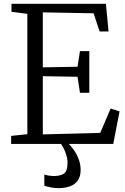

<svg xmlns="http://www.w3.org/2000/svg" viewBox="-20 -763 662 1018"><path d="M125 -51.5V-689.5L41 -700.5V-743H541.5L555.5 -596H508L476.5 -692.5L207 -697.5V-406L391 -409L404 -492H453.5V-271H404L391 -356L207 -359V-50.5L511.5 -58.5L566.5 -187.5L614 -172.5L580.5 0H39V-42.5ZM289.5 234.5Q269.5 234.5 249 230.5Q228.5 226.5 215 221.5V162.5Q225.5 166 240 168.2Q254.5 170.5 262 170.5Q299 170.5 318.5 157.8Q338 145 338 100Q338 79 331.5 58.5Q325 38 316.8 22.2Q308.5 6.5 304 0H326.5H344.5Q355 9.5 370 30Q385 50.5 396.2 78.5Q407.5 106.5 407.5 138Q407.5 171.5 393 193Q378.5 214.5 352 224.5Q325.5 234.5 289.5 234.5Z"/></svg>

Font: Merriweather 20pt Light
Style: Regular
Weight: 300
Version: Version 2.100